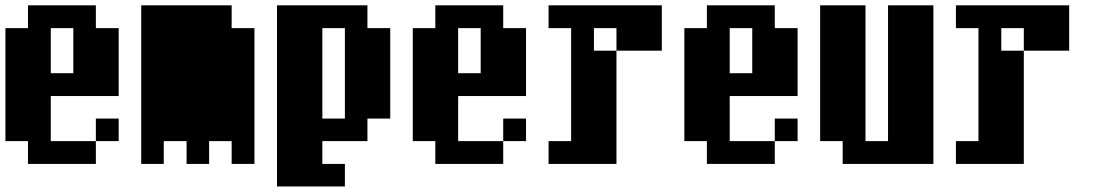

<svg xmlns="http://www.w3.org/2000/svg" viewBox="-20 -546 4040 707"><path d="M167 -276.4H250V-442.4H167ZM0 -26.4V-442.4H83V-526.4H333V-442.4H417V-192.4H167V-26.4H333V57.6H83V-26.4ZM333 -26.4V-109.4H417V-26.4Z M500 57.6V-526.4H833V-442.4H917V57.6H833V-26.4H750V57.6H667V-26.4H583V57.6Z M1167 -109.4H1250V-442.4H1167ZM1000 140.6V-526.4H1333V-442.4H1417V-109.4H1333V-26.4H1167V57.6H1250V140.6Z M1667 -276.4H1750V-442.4H1667ZM1500 -26.4V-442.4H1583V-526.4H1833V-442.4H1917V-192.4H1667V-26.4H1833V57.6H1583V-26.4ZM1833 -26.4V-109.4H1917V-26.4Z M2000 -26.4H2083V-442.4H2000V-526.4H2417V-359.4H2250V57.6H2000ZM2250 -359.4V-442.4H2167V-359.4Z M2667 -276.4H2750V-442.4H2667ZM2500 -26.4V-442.4H2583V-526.4H2833V-442.4H2917V-192.4H2667V-26.4H2833V57.6H2583V-26.4ZM2833 -26.4V-109.4H2917V-26.4Z M3000 -26.4V-526.4H3167V-26.4H3250V-526.4H3417V57.6H3083V-26.4Z M3500 -26.4H3583V-442.4H3500V-526.4H3917V-359.4H3750V57.6H3500ZM3750 -359.4V-442.4H3667V-359.4Z"/></svg>

Font: KH Dot Dougenzaka 12
Style: Regular
Weight: 400
Designer: Original version for X68000 by Keitarou Hiraki (http://hp.vector.co.jp/authors/VA000874/) / TrueType conversion by Homem
Version: Version 1.00.20150527